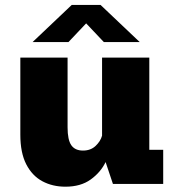

<svg xmlns="http://www.w3.org/2000/svg" viewBox="-20 -728 690 760"><path d="M239 11Q188 11 147.8 -10.5Q107.5 -32 84 -77.5Q60.5 -123 60.5 -195V-500H247.5V-224Q247.5 -174.5 262.2 -153.2Q277 -132 308.5 -132Q339 -132 358.5 -150.5Q378 -169 384 -191V-500H571V-135H626V0H427L398 -86.5Q378.5 -46 339 -17.5Q299.5 11 239 11ZM109 -561.5 264 -708.5H378L533 -561.5H391L321 -635.5L251 -561.5Z"/></svg>

Font: Trispace ExtraBold
Style: Regular
Weight: 800
Designer: Tyler Finck
Foundry: Etcetera Type Company
Version: Version 1.210; ttfautohint (v1.8.3)